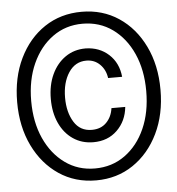

<svg xmlns="http://www.w3.org/2000/svg" viewBox="-52 -759 754 818"><g transform="rotate(-5 325.0 -349.5)"><path d="M329 -152Q280 -152 242.5 -177.5Q205 -203 184.5 -248Q164 -293 164 -351Q164 -410 185 -455.5Q206 -501 243.5 -527Q281 -553 330 -553Q389 -552 429 -515.5Q469 -479 475 -419H415Q410 -455 386.5 -478Q363 -501 329 -501Q281 -501 253 -458.5Q225 -416 225 -351Q225 -289 251 -247Q277 -205 327 -205Q366 -205 389.5 -229Q413 -253 418 -290H477Q471 -230 431 -191Q391 -152 329 -152ZM327 11Q237 11 168 -35.5Q99 -82 59.5 -163.5Q20 -245 20 -350Q20 -455 59.5 -536.5Q99 -618 168 -664Q237 -710 327 -710Q416 -710 485 -664Q554 -618 593.5 -536.5Q633 -455 633 -350Q633 -245 593.5 -163.5Q554 -82 485 -35.5Q416 11 327 11ZM326 -40Q399 -40 454.5 -80Q510 -120 541 -189.5Q572 -259 572 -350Q572 -440 541 -509.5Q510 -579 454.5 -619Q399 -659 326 -659Q254 -659 198.5 -619Q143 -579 111.5 -509.5Q80 -440 80 -350Q80 -259 111.5 -189.5Q143 -120 198.5 -80Q254 -40 326 -40Z"/></g></svg>

Font: Azeret Mono Light
Style: Regular
Weight: 300
Designer: Martin Vácha
Foundry: Displaay
Version: Version 1.002